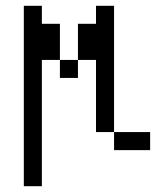

<svg xmlns="http://www.w3.org/2000/svg" viewBox="-20 -520 540 665"><path d="M500 0V-62.5H375V0ZM62.5 -500Q62.5 -500 62.5 125H125V-312.5H187.5V-250H250V-312.5H187.5Q187.5 -312.5 187.5 -437.5H125V-500ZM375 -62.5V-500H312.5V-437.5H250Q250 -437.5 250 -312.5H312.5Q312.5 -312.5 312.5 -62.5Z"/></svg>

Font: UnifontExMono
Style: Regular
Weight: 500
Version: Version 15.0.06